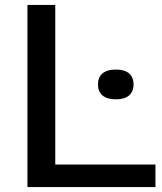

<svg xmlns="http://www.w3.org/2000/svg" viewBox="-20 -760 660 780"><path d="M91.5 0V-740H204.5V-91.5H611.5V0ZM378 -417Q378 -446 396.5 -461.8Q415 -477.5 450.5 -477.5Q486 -477.5 504.2 -461.8Q522.5 -446 522.5 -417Q522.5 -388 504.2 -372.2Q486 -356.5 450.5 -356.5Q415 -356.5 396.5 -372.2Q378 -388 378 -417Z"/></svg>

Font: Encode Sans Expanded Medium
Style: Regular
Weight: 500
Width: 7
Designer: Multiple Designers
Foundry: Impallari Type
Version: Version 2.000